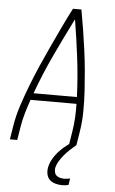

<svg xmlns="http://www.w3.org/2000/svg" viewBox="-62 -777 625 1041"><g transform="rotate(5 250.0 -256.0)"><path d="M13 0 25 -74Q34 -130 52.5 -186.5Q71 -243 92.5 -298.5Q114 -354 138 -409Q162 -464 187.5 -518.5Q213 -573 238.5 -627Q264 -681 292 -735H338Q348 -681 356.5 -627Q365 -573 372.5 -518.5Q380 -464 385 -409Q390 -354 393.5 -298.5Q397 -243 396.5 -186.5Q396 -130 387 -74L375 0H335L347 -74Q353 -111 355 -148.5Q357 -186 356 -223H106Q93 -186 82 -148.5Q71 -111 65 -74L53 0ZM355 -260Q351 -367 338 -471.5Q325 -576 308 -679Q256 -576 207 -471.5Q158 -367 119 -260ZM316 223Q298 223 280 218Q262 213 249.5 201.5Q237 190 233 172.5Q229 155 232 136Q237 109 252 84Q267 59 287 38.5Q307 18 330.5 1Q354 -16 380 -30L375 0Q358 14 342 29Q326 44 312 60.5Q298 77 286.5 96Q275 115 271 135Q270 146 272.5 157Q275 168 283.5 175Q292 182 303 184.5Q314 187 325 187Q333 187 341 186Q349 185 357 183L351 219Q342 221 333.5 222Q325 223 316 223Z"/></g></svg>

Font: Iosevka Term Curly Extralight
Style: Italic
Weight: 200
Italic angle: -9°
Designer: Belleve Invis
Foundry: Belleve Invis
Version: Version 32.3.0